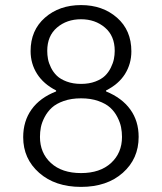

<svg xmlns="http://www.w3.org/2000/svg" viewBox="-20 -731 640 760"><path d="M138.2 -189Q138.2 -125.5 181.6 -85.7Q225.1 -45.9 300.8 -45.9Q376 -45.9 419.4 -85.7Q462.9 -125.5 462.9 -189Q462.9 -208.5 459.2 -227.3Q455.6 -246.1 444.6 -267.6Q433.6 -289.1 416.3 -304.9Q398.9 -320.8 369.1 -331.3Q339.4 -341.8 300.8 -341.8Q262.2 -341.8 232.4 -331.3Q202.6 -320.8 185.3 -304.9Q168 -289.1 156.7 -267.6Q145.5 -246.1 141.8 -227.3Q138.2 -208.5 138.2 -189ZM434.1 -529.8Q434.1 -588.9 395.5 -621.8Q356.9 -654.8 300.8 -654.8Q244.1 -654.8 205.6 -621.8Q167 -588.9 167 -529.8Q167 -513.7 169.9 -497.6Q172.9 -481.4 181.9 -463.1Q190.9 -444.8 205.1 -431.2Q219.2 -417.5 244.1 -408.2Q269 -398.9 300.8 -398.9Q332.5 -398.9 357.2 -408.2Q381.8 -417.5 395.8 -431.2Q409.7 -444.8 418.7 -463.1Q427.7 -481.4 430.9 -497.6Q434.1 -513.7 434.1 -529.8ZM71.8 -188Q71.8 -251.5 105 -297.9Q138.2 -344.2 202.1 -369.1V-373Q152.3 -398.4 126.7 -438.7Q101.1 -479 101.1 -528.8Q101.1 -611.3 158 -661.1Q214.8 -710.9 300.8 -710.9Q386.2 -710.9 443.1 -661.1Q500 -611.3 500 -527.8Q500 -478.5 474.9 -438.2Q449.7 -397.9 399.9 -373V-369.1Q462.9 -343.3 495.8 -297.6Q528.8 -252 528.8 -189Q528.8 -102.5 466.1 -46.9Q403.3 8.8 300.8 8.8Q198.2 8.8 135 -46.9Q71.8 -102.5 71.8 -188Z"/></svg>

Font: LT Hoop Light
Style: Regular
Weight: 300
Designer: Daniel Lyons
Foundry: LyonsType
Version: Version 1.000